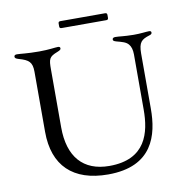

<svg xmlns="http://www.w3.org/2000/svg" viewBox="-93 -964 1048 1067"><g transform="rotate(-10 430.5 -430.5)"><path d="M431.8 12.4C684.3 12.4 728.3 -158 728.3 -306.1V-617.9C728.7 -681.5 744.7 -694.6 791.5 -709.2C800.1 -711.6 805.4 -715.6 805.4 -722.3C805.4 -729.8 800.4 -732.2 793 -732.2C774.9 -732.2 745.7 -726.9 705.3 -727.3C646.7 -728 627.5 -733 602.6 -733C592.3 -733 586.3 -729 586.3 -721.6C586.3 -715.2 590.6 -711.6 604.8 -707.7C636 -699.2 656.6 -694.6 670.8 -678.3C682.5 -664.8 687.9 -646 688.2 -620V-308.2C688.2 -179.3 653.8 -33 447.1 -33C298.7 -33 219.5 -125 219.5 -290.5V-616.8C219.5 -676.5 222.7 -688.6 271.7 -707.4C287.6 -713.8 291.9 -717.3 291.9 -724.4C291.9 -730.5 288 -734 279.1 -734C262.1 -734 229.4 -727.3 172.6 -727.3C102.3 -727.3 69.2 -733.3 46.9 -733.3C36.6 -733.3 32 -729 32 -721.9C32 -715.6 36.2 -710.9 53.3 -706C108 -690.3 127.1 -676.1 127.1 -620.7V-281.6C127.1 -90.6 234 12.4 431.8 12.4ZM305.8 -845.2C306.1 -837 308.9 -834.2 317.1 -833.8H570C578.1 -834.2 581 -837 581.3 -845.2V-861.5C581 -869.7 578.1 -872.5 570 -872.9H317.1C308.9 -872.5 306.1 -869.7 305.8 -861.5Z"/></g></svg>

Font: Margiela Serif Text
Style: Regular
Weight: 400
Designer: Andreas Faust, Stefan Endress
Version: Version 1.002;FEAKit 1.0